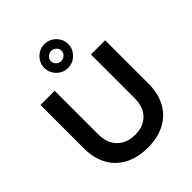

<svg xmlns="http://www.w3.org/2000/svg" viewBox="-264 -1121 1283 1283"><g transform="rotate(-45 378.0 -479.5)"><path d="M380 -111Q459 -111 504.5 -158Q550 -205 550 -288V-700H684V-288Q684 -197 647 -129.5Q610 -62 541.5 -26Q473 10 380 10Q286 10 216.5 -26Q147 -62 110 -129.5Q73 -197 73 -288V-700H207V-288Q207 -205 254 -158Q301 -111 380 -111ZM492 -857Q492 -811 458.5 -777.5Q425 -744 379 -744Q332 -744 299 -777.5Q266 -811 266 -857Q266 -903 299.5 -936Q333 -969 379 -969Q425 -969 458.5 -936Q492 -903 492 -857ZM329 -857Q329 -837 344 -823Q359 -809 379 -809Q399 -809 414 -823Q429 -837 429 -857Q429 -876 414 -890.5Q399 -905 379 -905Q359 -905 344 -890.5Q329 -876 329 -857Z"/></g></svg>

Font: Montserrat Medium
Style: Regular
Weight: 500
Designer: Julieta Ulanovsky
Foundry: Julieta Ulanovsky
Version: Version 6.001